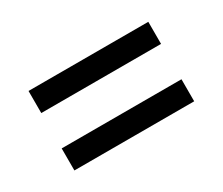

<svg xmlns="http://www.w3.org/2000/svg" viewBox="-52 -450 496 427"><g transform="rotate(-30 196.0 -236.0)"><path d="M42 -281.7V-338.4H349.6V-281.7ZM42 -134.3V-190.9H349.6V-134.3Z"/></g></svg>

Font: Markazi Text Medium
Style: Regular
Weight: 500
Designer: Borna Izadpanah (Arabic designer), Fiona Ross (Arabic design director) and Florian Runge (Latin designer)
Foundry: Borna Izadpanah and Florian Runge
Version: Version 1.001